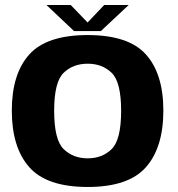

<svg xmlns="http://www.w3.org/2000/svg" viewBox="-20 -739 708 764"><path d="M329 5Q491.5 5 560.8 -73.8Q630 -152.5 630 -299Q630 -445 560.8 -522.2Q491.5 -599.5 329 -599.5Q166 -599.5 96.5 -522.2Q27 -445 27 -299Q27 -152.5 96.5 -73.8Q166 5 329 5ZM329 -109Q270.5 -109 233 -146Q195.5 -183 195.5 -298Q195.5 -412.5 233 -449Q270.5 -485.5 329 -485.5Q387 -485.5 424.5 -449Q462 -412.5 462 -298Q462 -183 424.5 -146Q387 -109 329 -109ZM274.5 -615.5H381.5L492 -719H394.5L328.5 -649.5L261.5 -719H165Z"/></svg>

Font: Anybody UltraCondensed Thin
Style: Bold
Weight: 700
Version: Version 1.111